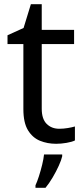

<svg xmlns="http://www.w3.org/2000/svg" viewBox="-20 -679 401 920"><path d="M264 -62Q284 -62 305 -65.5Q326 -69 339 -73V-6Q325 1 299 5.5Q273 10 249 10Q207 10 171.5 -4.5Q136 -19 114 -55Q92 -91 92 -156V-468H16V-510L93 -545L128 -659H180V-536H335V-468H180V-158Q180 -109 203.5 -85.5Q227 -62 264 -62ZM278 70Q274 88 261.5 115.5Q249 143 232.5 171Q216 199 198 221H150V209Q158 192 166.5 165.5Q175 139 182 110.5Q189 82 191 61H278Z"/></svg>

Font: Noto Sans Anatolian Hieroglyphs
Style: Regular
Weight: 400
Designer: Monotype Design Team
Foundry: Monotype Imaging Inc.
Version: Version 2.001; ttfautohint (v1.8.4.7-5d5b)